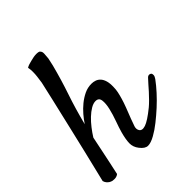

<svg xmlns="http://www.w3.org/2000/svg" viewBox="-208 -803 940 940"><g transform="rotate(-45 262.0 -333.5)"><path d="M503.9 -214.8Q510.7 -222.7 518.1 -223.1Q525.4 -223.6 529.8 -219.2Q534.2 -214.8 533.7 -206.1Q533.2 -197.3 525.4 -186.5Q506.8 -161.1 482.4 -134.3Q458 -107.4 430.2 -82Q402.3 -56.6 374 -34.2Q345.7 -11.7 319.3 2.9Q290 19.5 270 19.5Q250 19.5 230.5 -5.9Q212.9 -28.3 213.4 -54.2Q213.9 -80.1 224.6 -119.1Q231.4 -143.6 243.7 -177.2Q255.9 -210.9 263.2 -242.2Q270.5 -273.4 267.6 -295.4Q264.6 -317.4 242.2 -317.4Q226.6 -317.4 208.5 -306.6Q190.4 -295.9 172.4 -278.8Q154.3 -261.7 137.7 -240.2Q121.1 -218.8 108.4 -198.2Q100.6 -160.2 92.8 -123Q85.9 -91.8 78.6 -55.2Q71.3 -18.6 64.5 9.8Q58.6 14.6 51.8 16.6Q44.9 18.6 39.1 18.6Q32.2 18.6 25.4 17.6Q17.6 15.6 10.7 11.7Q4.9 7.8 -1 1.5Q-6.8 -4.9 -9.8 -15.6Q34.2 -196.3 59.6 -305.7Q85 -415 98.6 -472.7Q114.3 -541 120.1 -567.4Q123 -585.9 125 -603.5Q127 -619.1 127 -635.7Q127 -652.3 124 -666Q131.8 -670.9 141.1 -673.8Q150.4 -676.8 159.2 -678.7Q169.9 -681.6 180.7 -683.6Q191.4 -685.5 200.2 -685.5Q208 -685.5 214.8 -684.1Q221.7 -682.6 223.6 -677.7Q229.5 -672.9 229 -658.2Q228.5 -643.6 226.6 -627.9Q222.7 -609.4 217.8 -587.9Q197.3 -508.8 171.9 -434.1Q146.5 -359.4 125 -274.4Q137.7 -293.9 155.3 -314.5Q172.9 -335 193.8 -352.1Q214.8 -369.1 238.3 -380.4Q261.7 -391.6 288.1 -391.6Q301.8 -391.6 314 -387.2Q326.2 -382.8 335.4 -372.6Q344.7 -362.3 349.6 -345.2Q354.5 -328.1 353.5 -302.7Q353.5 -287.1 350.1 -270.5Q346.7 -253.9 340.8 -233.9Q335 -213.9 325.7 -189.5Q316.4 -165 303.7 -132.8Q294.9 -110.4 290 -94.7Q285.2 -79.1 292 -67.4Q300.8 -51.8 326.7 -60.1Q352.5 -68.4 404.3 -110.4Q416 -120.1 430.7 -134.8Q445.3 -149.4 459 -164.6Q472.7 -179.7 484.4 -193.4Q496.1 -207 503.9 -214.8Z"/></g></svg>

Font: Satisfy
Style: Regular
Weight: 400
Designer: Font Diner, Inc
Foundry: Font Diner, Inc
Version: Version 1.000